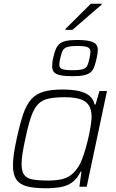

<svg xmlns="http://www.w3.org/2000/svg" viewBox="-20 -995 616 1023"><path d="M223 8Q160 8 122 -2.5Q84 -13 66.5 -39.5Q49 -66 49 -114Q49 -141 54 -176Q59 -211 69 -256Q86 -335 103.5 -386.5Q121 -438 147 -466.5Q173 -495 212.5 -506.5Q252 -518 312 -518Q362 -518 398 -510.5Q434 -503 456 -485Q478 -467 484 -438H489L510 -510H550L442 0H403L414 -81H410Q392 -44 366 -24.5Q340 -5 305 1.5Q270 8 223 8ZM235 -33Q281 -33 310.5 -40.5Q340 -48 360 -64Q380 -80 397 -106Q409 -124 419.5 -152.5Q430 -181 439 -213.5Q448 -246 454.5 -277.5Q461 -309 464.5 -334Q468 -359 468 -373Q468 -429 435 -453Q402 -477 326 -477Q273 -477 238.5 -469.5Q204 -462 182.5 -439.5Q161 -417 145.5 -372.5Q130 -328 115 -255Q105 -211 100 -177.5Q95 -144 95 -120Q95 -83 108.5 -64Q122 -45 153 -39Q184 -33 235 -33ZM368 -589Q324 -589 300 -594.5Q276 -600 267 -611.5Q258 -623 258 -641Q258 -650 259 -661Q260 -672 263 -685Q269 -711 276 -729.5Q283 -748 295 -759.5Q307 -771 329.5 -776.5Q352 -782 390 -782Q434 -782 458 -776Q482 -770 491.5 -759Q501 -748 501 -730Q501 -720 499.5 -709.5Q498 -699 495 -685Q489 -658 482.5 -640Q476 -622 464 -611Q452 -600 429 -594.5Q406 -589 368 -589ZM366 -621Q405 -621 422 -626.5Q439 -632 445.5 -646Q452 -660 457 -685Q459 -696 460.5 -704.5Q462 -713 462 -720Q462 -736 448 -743Q434 -750 392 -750Q354 -750 337 -744Q320 -738 313.5 -724.5Q307 -711 301 -685Q299 -675 297.5 -666Q296 -657 296 -650Q296 -634 310 -627.5Q324 -621 366 -621ZM328 -836 329 -841 464 -975H522L521 -970L366 -836Z"/></svg>

Font: Saira Thin ExtraLight
Style: Italic
Weight: 250
Italic angle: -12°
Version: Version 1.101